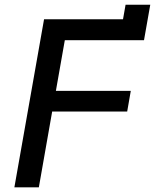

<svg xmlns="http://www.w3.org/2000/svg" viewBox="-20 -808 668 828"><path d="M170 -725H510.5L521.5 -787.5H628L601 -634.5H259.5L221 -416H544L528.5 -327H205L147.5 0H42Z"/></svg>

Font: JuliaMono Medium
Style: Italic
Weight: 500
Italic angle: -9°
Monospace: yes
Designer: cormullion
Foundry: corm
Version: Version 0.054; ttfautohint (v1.8.4)